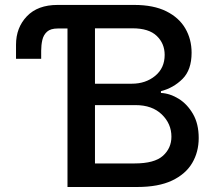

<svg xmlns="http://www.w3.org/2000/svg" viewBox="-20 -747 864 767"><path d="M528.4 0H249.6V-633.2H210.9Q182.2 -633.2 168 -620.4Q153.8 -607.6 149.1 -587.2Q144.5 -566.8 144.5 -544.4V-512.1H44V-568.2Q44 -636.7 87.4 -682Q130.7 -727.3 209.9 -727.3H516Q593.4 -727.3 644.4 -701.9Q695.3 -676.5 720.3 -633.3Q745.4 -590.2 745.4 -536.2Q745.4 -468 709.2 -431.8Q672.9 -395.6 622.9 -382.8V-375.7Q659.1 -373.9 693.7 -352.5Q728.3 -331 751.1 -291.5Q773.8 -252.1 773.8 -195.7Q773.8 -139.9 747.7 -95.7Q721.6 -51.5 667.3 -25.7Q612.9 0 528.4 0ZM517.8 -94.1Q596.9 -94.1 630.9 -124.6Q664.8 -155.2 664.8 -201Q664.8 -252.8 626.2 -290Q587.7 -327.1 521.7 -327.1H359.4V-94.1ZM506.4 -412.6Q561.8 -412.6 599.8 -443.9Q637.8 -475.1 637.8 -527.7Q637.8 -573.2 606.2 -603.5Q574.6 -633.9 509.2 -633.9H359.4V-412.6Z"/></svg>

Font: Linik Sans Medium
Style: Regular
Weight: 500
Designer: Rasmus Andersson (font), Cristiano Sobral (main changes)
Foundry: rsms
Version: Version 3.018;June 1, 2022;FontCreator 14.0.0.2814 64-bit; t